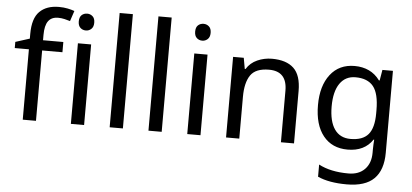

<svg xmlns="http://www.w3.org/2000/svg" viewBox="-60 -898 2730 1272"><g transform="rotate(5 1304.5 -262.5)"><path d="M332 -468H197V0H109V-468H15V-509L109 -539V-570Q109 -674 155 -719.5Q201 -765 283 -765Q315 -765 341.5 -759.5Q368 -754 387 -747L364 -678Q348 -683 327 -688Q306 -693 284 -693Q240 -693 218.5 -663.5Q197 -634 197 -571V-536H332Z M474 -737Q494 -737 509.5 -723.5Q525 -710 525 -681Q525 -653 509.5 -639Q494 -625 474 -625Q452 -625 437 -639Q422 -653 422 -681Q422 -710 437 -723.5Q452 -737 474 -737ZM517 -536V0H429V-536Z M775 0H687V-760H775Z M1033 0H945V-760H1033Z M1248 -737Q1268 -737 1283.5 -723.5Q1299 -710 1299 -681Q1299 -653 1283.5 -639Q1268 -625 1248 -625Q1226 -625 1211 -639Q1196 -653 1196 -681Q1196 -710 1211 -723.5Q1226 -737 1248 -737ZM1291 -536V0H1203V-536Z M1719 -546Q1815 -546 1864 -499.5Q1913 -453 1913 -349V0H1826V-343Q1826 -472 1706 -472Q1617 -472 1583 -422Q1549 -372 1549 -278V0H1461V-536H1532L1545 -463H1550Q1576 -505 1622 -525.5Q1668 -546 1719 -546Z M2269 -546Q2322 -546 2364.5 -526Q2407 -506 2437 -465H2442L2454 -536H2524V9Q2524 124 2465.5 182Q2407 240 2284 240Q2166 240 2091 206V125Q2170 167 2289 167Q2358 167 2397.5 126.5Q2437 86 2437 16V-5Q2437 -17 2438 -39.5Q2439 -62 2440 -71H2436Q2382 10 2270 10Q2166 10 2107.5 -63Q2049 -136 2049 -267Q2049 -395 2107.5 -470.5Q2166 -546 2269 -546ZM2281 -472Q2214 -472 2177 -418.5Q2140 -365 2140 -266Q2140 -167 2176.5 -114.5Q2213 -62 2283 -62Q2364 -62 2401 -105.5Q2438 -149 2438 -246V-267Q2438 -377 2400 -424.5Q2362 -472 2281 -472Z"/></g></svg>

Font: Noto Sans Osmanya
Style: Regular
Weight: 400
Designer: Monotype Design Team
Foundry: Monotype Imaging Inc.
Version: Version 2.001; ttfautohint (v1.8.4.7-5d5b)